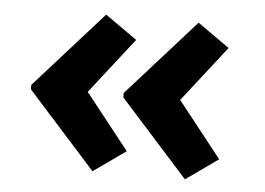

<svg xmlns="http://www.w3.org/2000/svg" viewBox="-41 -543 785 569"><g transform="rotate(5 352.0 -259.0)"><path d="M528 -26 325 -252V-265L528 -492L623 -425L477 -238V-280L624 -94ZM253 -26 50 -252V-265L253 -492L348 -425L202 -238V-280L349 -94Z"/></g></svg>

Font: Lexend Exa
Style: Bold
Weight: 700
Designer: Bonnie Shaver-Troup, Thomas Jockin
Foundry: Lexend
Version: Version 1.007